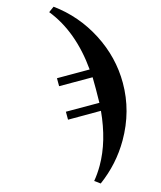

<svg xmlns="http://www.w3.org/2000/svg" viewBox="-123 -728 858 1022"><g transform="rotate(15 305.5 -217.0)"><path d="M182 -238 160 -276 316 -366Q192 -542 29 -605L44 -639Q188 -624 311 -545Q434 -466 505 -343Q583 -208 583 -46Q583 84 530 205L493 201Q500 160 500 115Q500 -19 431 -169L274 -78L252 -116L412 -208Q373 -279 342 -330Z"/></g></svg>

Font: STIX MathJax Main
Style: Bold
Weight: 700
Designer: MicroPress Inc., with final additions and corrections provided by Coen Hoffman, Elsevier (retired)
Version: Version 1.1.1